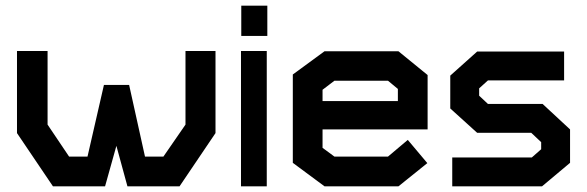

<svg xmlns="http://www.w3.org/2000/svg" viewBox="-20 -658 2073 678"><path d="M614 0H430L391 -143L351 0H167L40 -188V-478H148V-218L224 -105H289L347 -358H436L492 -105H557L635 -218V-478H741V-188Z M832 -531V-638H924V-531ZM831 0V-478H922V0Z M1119 -201V-136L1161 -105H1350L1420 -164L1489 -82L1387 0H1126L1014 -83V-395L1126 -477H1387L1490 -393V-201ZM1385 -344 1350 -373H1161L1119 -341V-301H1385Z M1894 0H1577V-102H1858L1891 -131V-156L1856 -189H1665L1570 -275V-391L1665 -476H1972V-374H1703L1672 -346V-320L1703 -291H1896L1993 -201V-83Z"/></svg>

Font: Turret Road ExtraBold
Style: Regular
Weight: 800
Designer: Noponies
Foundry: Noponies
Version: Version 1.001; ttfautohint (v1.8)